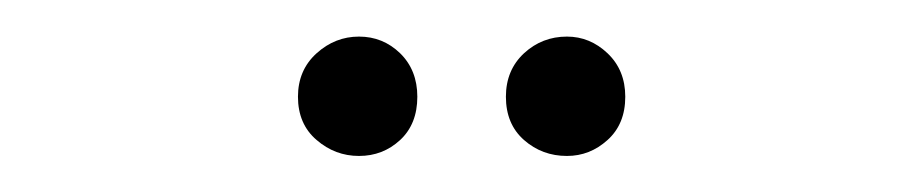

<svg xmlns="http://www.w3.org/2000/svg" viewBox="-20 -506 510 106"><path d="M178.2 -419.9Q165 -419.9 154.8 -428.7Q144.5 -437.5 144.5 -452.6Q144.5 -467.3 154.8 -476.6Q165 -485.8 178.2 -485.8Q191.4 -485.8 200.9 -476.6Q210.4 -467.3 210.4 -452.6Q210.4 -437.5 200.9 -428.7Q191.4 -419.9 178.2 -419.9ZM293 -419.9Q279.3 -419.9 269.3 -428.7Q259.3 -437.5 259.3 -452.6Q259.3 -467.3 269.3 -476.6Q279.3 -485.8 293 -485.8Q305.7 -485.8 315.4 -476.6Q325.2 -467.3 325.2 -452.6Q325.2 -437.5 315.4 -428.7Q305.7 -419.9 293 -419.9Z"/></svg>

Font: Lateef ExtraLight
Style: Regular
Weight: 200
Designer: SIL International
Foundry: SIL International
Version: Version 4.200